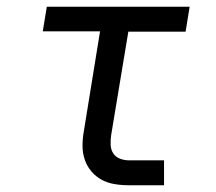

<svg xmlns="http://www.w3.org/2000/svg" viewBox="-20 -550 640 570"><path d="M363 0Q341 0 320 -3.5Q299 -7 281.5 -16.5Q264 -26 251 -41.5Q238 -57 231.5 -76.5Q225 -96 225 -117.5Q225 -139 229 -161L277 -457H107L119 -530H543L531 -456H361L310 -149Q308 -135 308.5 -120.5Q309 -106 316 -95Q323 -84 336 -79Q349 -74 363 -74H467V0Z"/></svg>

Font: Iosevka Curly Extended Oblique
Style: Regular
Weight: 400
Width: 7
Italic angle: -9°
Monospace: yes
Designer: Belleve Invis
Foundry: Belleve Invis
Version: Version 11.1.0; ttfautohint (v1.8.3)